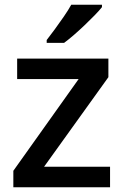

<svg xmlns="http://www.w3.org/2000/svg" viewBox="-20 -786 518 806"><path d="M442 0H36V-69L310 -454H52V-540H435V-462L165 -86H442ZM408 -756Q397 -742 377.5 -722Q358 -702 335.5 -680.5Q313 -659 290.5 -639.5Q268 -620 249 -606H176V-618Q191 -637 210 -663Q229 -689 248 -716.5Q267 -744 279 -766H408Z"/></svg>

Font: Noto Sans Oriya Medium
Style: Regular
Weight: 500
Version: Version 2.003